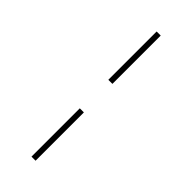

<svg xmlns="http://www.w3.org/2000/svg" viewBox="-277 -897 933 933"><g transform="rotate(45 190.0 -430.0)"><path d="M176 -528V-860H204V-528ZM176 0V-332H204V0Z"/></g></svg>

Font: Spartan Thin Thin
Style: Regular
Weight: 250
Version: Version 1.004